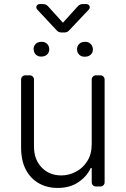

<svg xmlns="http://www.w3.org/2000/svg" viewBox="-20 -915 617 942"><path d="M170.1 -16Q130 -38.7 106.5 -83.1Q83.5 -127.5 83.5 -192.1V-524.9Q83.5 -533.4 89.5 -539.4Q95.5 -545.5 104.4 -545.5H126.1Q134.6 -545.5 140.6 -539.4Q146.7 -533.4 146.7 -524.9V-196Q146.7 -132.8 184.3 -93.4Q222.3 -54.3 280.9 -54.3Q317.5 -54.3 351.9 -72.1Q386.4 -89.8 408 -124.3Q430 -157.7 430 -208.5V-524.9Q430 -533.4 436.1 -539.4Q442.1 -545.5 451 -545.5H472.7Q481.2 -545.5 487.2 -539.4Q493.3 -533.4 493.3 -524.9V-21Q493.3 -12.1 487.2 -6Q481.2 0 472.7 0H451Q442.1 0 436.1 -6Q430 -12.1 430 -21V-90.6H425.1Q405.9 -48.7 364.3 -21Q323.2 7.1 262.8 7.1Q210.9 7.1 170.1 -16ZM144.9 -674.7Q144.9 -689.3 155.2 -699.6Q165.5 -709.9 184.7 -709.9Q201.3 -709.9 211.5 -699.4Q221.6 -688.9 221.6 -672.6Q221.6 -657.7 211.1 -647.5Q200.6 -637.4 181.5 -637.4Q167.6 -637.4 158.2 -645.1Q148.8 -652.7 146 -665.8Q144.9 -670.1 144.9 -674.7ZM173.7 -894.9H192.1Q198.9 -894.9 204.9 -892.2Q210.9 -889.6 215.2 -884.6L288.7 -803.6L362.2 -884.6Q371.4 -894.9 385.3 -894.9H404.8Q411.6 -894.9 416 -890.1Q420.5 -885.3 420.5 -879.3Q420.5 -873.6 416.2 -868.6L318.9 -765.6Q310 -755.7 296.2 -755.7H281.2Q267.8 -755.7 258.5 -765.6L162.3 -868.6Q158 -873.6 158 -879.3Q158 -885.3 162.5 -890.1Q166.9 -894.9 173.7 -894.9ZM398.1 -709.9Q414.8 -709.9 425.2 -699Q435.7 -688.2 435.7 -671.5Q435.7 -657 425.1 -646.8Q414.4 -636.7 395.2 -636.7Q378.2 -636.7 368.1 -647.2Q358 -657.7 358 -673.7Q358 -688.9 368.4 -699.4Q378.9 -709.9 398.1 -709.9Z"/></svg>

Font: DeltaSans Light
Style: Regular
Weight: 300
Designer: Rasmus Andersson
Foundry: rsms
Version: Version 3.012